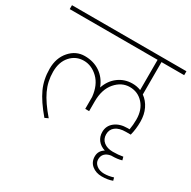

<svg xmlns="http://www.w3.org/2000/svg" viewBox="-174 -778 1017 1020"><g transform="rotate(30 335.0 -268.5)"><path d="M639.2 76.2Q611.8 86.4 575.7 86.4Q539.6 86.4 515.1 66.4Q490.7 46.4 490.7 12.2Q490.7 -22 521.5 -41Q492.7 -49.8 476.6 -70.6Q460.4 -91.3 460.4 -120.1Q460.4 -158.2 490 -181.4Q519.5 -204.6 566.9 -204.6H579.1Q584.5 -234.4 584.5 -267.1Q584.5 -327.1 551.5 -363.5Q518.6 -399.9 468.8 -399.9Q418.9 -399.9 381.8 -357.2Q344.7 -314.5 344.7 -240.2V-180.7H320.8V-253.9Q313.5 -323.7 274.4 -361.3Q235.4 -398.9 187.3 -398.9Q139.2 -398.9 106.7 -362.8Q74.2 -326.7 74.2 -266.8Q74.2 -207 98.6 -155.5Q123 -104 177.7 -40.5L156.7 -30.8Q99.6 -98.1 75 -151.9Q50.3 -205.6 50.3 -271.5Q50.3 -337.4 87.9 -380.1Q125.5 -422.9 179.4 -422.9Q233.4 -422.9 273.2 -396Q313 -369.1 332.5 -318.8Q349.1 -367.7 386.5 -395.3Q423.8 -422.9 472.2 -422.9Q499.5 -422.9 523.4 -413.1V-598.6H-15.6V-622.6H686.5V-598.6H547.4V-399.9Q576.2 -379.4 592.5 -345.5Q608.9 -311.5 608.9 -267.3Q608.9 -223.1 598.6 -183.1H569.8Q528.8 -183.1 506.6 -166.3Q484.4 -149.4 484.4 -119.9Q484.4 -90.3 505.6 -73.5Q526.9 -56.6 561 -56.6Q595.2 -56.6 623 -62L628.4 -42.5Q603.5 -34.7 566.9 -34.7H564Q539.6 -30.8 526.9 -17.6Q514.2 -4.4 514.2 16.8Q514.2 38.1 532.7 52.7Q551.3 67.4 578.9 67.4Q606.4 67.4 635.7 58.1L640.6 76.7Z"/></g></svg>

Font: Yantramanav Thin
Style: Regular
Weight: 250
Version: Version 1.001;PS 1.0;hotconv 1.0.72;makeotf.lib2.5.5900; ttf